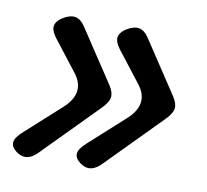

<svg xmlns="http://www.w3.org/2000/svg" viewBox="-51 -487 495 460"><g transform="rotate(10 197.0 -256.5)"><path d="M207 -284Q217 -268 215 -256Q213 -244 197 -228L69 -98Q55 -83 41.5 -81Q28 -79 15 -89Q2 -99 3 -110.5Q4 -122 22 -138L106 -214Q152 -255 120 -298L61 -374Q49 -390 50.5 -401.5Q52 -413 67 -423Q85 -434 98 -431.5Q111 -429 121 -414ZM362 -284Q372 -268 370 -256Q368 -244 352 -228L224 -98Q210 -83 196.5 -81Q183 -79 170 -89Q157 -99 158 -110.5Q159 -122 177 -138L261 -214Q307 -255 275 -298L216 -374Q204 -390 205.5 -401.5Q207 -413 222 -423Q240 -434 253 -431.5Q266 -429 276 -414Z"/></g></svg>

Font: Winky Sans Light
Style: Italic
Weight: 300
Italic angle: -8.97852°
Designer: Simon Atzbach
Foundry: typofactur
Version: Version 1.205